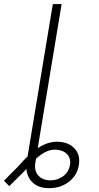

<svg xmlns="http://www.w3.org/2000/svg" viewBox="-104 -748 499 969"><path d="M144 201.7Q101.1 201.7 74 183.8Q46.9 166 35.9 135.7Q24.9 105.5 30.8 68.4L51.8 -59.1H96.2L74.7 71.8Q67.4 114.3 89.6 138.2Q111.8 162.1 150.4 162.1Q187.5 162.1 215.3 140.9Q243.2 119.6 249 85Q254.9 51.3 234.4 30Q213.9 8.8 177.7 7.3Q153.8 6.3 130.1 16.8Q106.4 27.3 80.3 50.8Q54.2 74.2 21.5 113.3L-57.1 191.4L-84 164.1L-12.7 92.3Q44.9 25.4 91.6 -3.7Q138.2 -32.7 183.6 -32.7Q239.3 -32.7 271 0Q302.7 32.7 293.9 85Q285.6 137.2 243.7 169.4Q201.7 201.7 144 201.7ZM207 -727.5 86.4 0H42L162.6 -727.5Z"/></svg>

Font: Inter 16pt ExtraLight
Style: Italic
Weight: 250
Italic angle: -9.3988°
Version: Version 4.001;git-66647c0bb